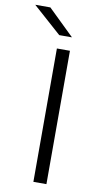

<svg xmlns="http://www.w3.org/2000/svg" viewBox="-147 -865 465 906"><g transform="rotate(10 86.0 -412.0)"><path d="M144.5 -639V0H82V-639ZM142 -704 18 -824.5H-53.5V-823.5L82 -703H142Z"/></g></svg>

Font: Anek Malayalam Light
Style: Regular
Weight: 300
Version: Version 1.003